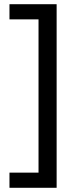

<svg xmlns="http://www.w3.org/2000/svg" viewBox="-20 -734 369 912"><path d="M25 86H163V-642H25V-714H249V158H25Z"/></svg>

Font: Noto Sans Manichaean
Style: Regular
Weight: 400
Designer: Monotype Design Team
Foundry: Monotype Imaging Inc.
Version: Version 2.005; ttfautohint (v1.8.4.7-5d5b)